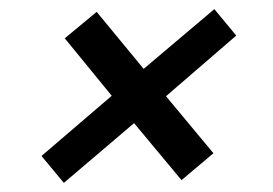

<svg xmlns="http://www.w3.org/2000/svg" viewBox="-20 -501 599 421"><path d="M120 -100 71 -159 225 -291 122 -417 192 -475 295 -350 450 -481 498 -423 344 -290 448 -165 378 -106 274 -231Z"/></svg>

Font: DM Sans 10pt Medium
Style: Italic
Weight: 500
Italic angle: -10°
Version: Version 4.004;gftools[0.9.30]